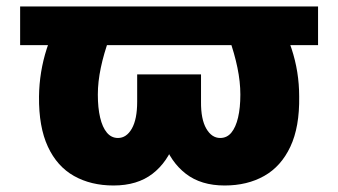

<svg xmlns="http://www.w3.org/2000/svg" viewBox="-20 -566 1050 596"><path d="M967.3 -545.9V-425.8H42.5V-545.9ZM189.9 -545.9H360.8Q336.9 -495.6 319.6 -447.8Q302.2 -399.9 293 -356Q283.7 -312 283.7 -272.5Q283.7 -231.4 290.8 -201.2Q297.9 -170.9 311.8 -154.3Q325.7 -137.7 346.2 -137.7Q372.6 -137.7 389.2 -166.7Q405.8 -195.8 405.8 -250V-335H545.4V-274.4Q545.4 -191.4 522.9 -127.2Q500.5 -63 453.4 -26.6Q406.2 9.8 332.5 9.8Q262.2 9.8 209.7 -19.8Q157.2 -49.3 128.7 -110.6Q100.1 -171.9 101.1 -266.6Q102.1 -343.3 125.2 -415Q148.4 -486.8 189.9 -545.9ZM648.9 -545.9H819.8Q861.3 -486.8 885 -415Q908.7 -343.3 908.7 -266.6Q910.2 -171.9 881.3 -110.6Q852.5 -49.3 800 -19.8Q747.6 9.8 677.2 9.8Q604 9.8 556.9 -26.6Q509.8 -63 487.1 -127.2Q464.4 -191.4 464.4 -274.4V-335H604V-250Q603.5 -195.8 620.4 -166.7Q637.2 -137.7 663.6 -137.7Q684.6 -137.7 698.2 -154.3Q711.9 -170.9 719 -201.2Q726.1 -231.4 726.1 -272.5Q726.1 -312 717 -356Q708 -399.9 690.9 -447.8Q673.8 -495.6 648.9 -545.9Z"/></svg>

Font: Inter 24pt Black
Style: Regular
Weight: 900
Designer: Rasmus Andersson
Foundry: rsms
Version: Version 4.001;git-66647c0bb